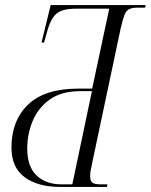

<svg xmlns="http://www.w3.org/2000/svg" viewBox="-20 -734 592 754"><path d="M215 0Q129 0 77 -38Q25 -76 25 -155Q25 -260 90 -323Q155 -386 288 -386H342L409 -700H281Q245 -700 223.5 -692.5Q202 -685 188.5 -665.5Q175 -646 165 -610L153 -567H143L179 -714H552L550 -704H522Q500 -704 488 -698.5Q476 -693 469 -675.5Q462 -658 454 -623L342 -94Q334 -60 334 -43Q334 -23 343 -16.5Q352 -10 377 -10H402L400 0ZM222 -10H264L341 -376H295Q222 -376 176.5 -344Q131 -312 109 -260.5Q87 -209 87 -150Q87 -80 123.5 -45Q160 -10 222 -10Z"/></svg>

Font: Noto Serif Display ExtraCondensed Light
Style: Italic
Weight: 300
Width: 2
Italic angle: -12°
Designer: Monotype Design Team
Foundry: Monotype Imaging Inc.
Version: Version 2.009